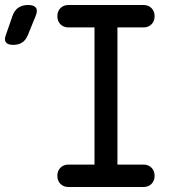

<svg xmlns="http://www.w3.org/2000/svg" viewBox="-125 -750 745 770"><path d="M-13 -610Q-21 -590 -35.5 -580Q-50 -570 -72 -570Q-94 -570 -101.5 -580.5Q-109 -591 -101 -611L-75 -686Q-67 -709 -51 -719.5Q-35 -730 -12 -730Q11 -730 19 -719Q27 -708 18 -686ZM346 -90H450Q470 -90 482.5 -77.5Q495 -65 495 -45Q495 -25 482.5 -12.5Q470 0 450 0H150Q130 0 117.5 -12.5Q105 -25 105 -45Q105 -65 117.5 -77.5Q130 -90 150 -90H254V-640H150Q130 -640 117.5 -652.5Q105 -665 105 -685Q105 -705 117.5 -717.5Q130 -730 150 -730H450Q470 -730 482.5 -717.5Q495 -705 495 -685Q495 -665 482.5 -652.5Q470 -640 450 -640H346Z"/></svg>

Font: Maple Mono Normal
Style: Regular
Weight: 400
Monospace: yes
Designer: subframe7536
Version: Version 7.000